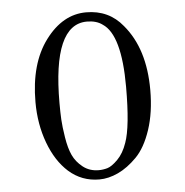

<svg xmlns="http://www.w3.org/2000/svg" viewBox="-50 -706 739 765"><g transform="rotate(-5 320.0 -324.0)"><path d="M322 -621Q185 -621 185 -307Q185 -269 186.5 -241Q188 -213 195 -169Q202 -125 215 -97Q228 -69 254.5 -48Q281 -27 318 -27Q335 -27 352.5 -32Q370 -37 394 -61Q418 -85 432 -126Q455 -189 455 -349Q455 -557 384 -603Q360 -621 322 -621ZM317 10Q247 10 195 -36Q146 -80 118 -155.5Q90 -231 90 -319Q90 -473 159 -565.5Q228 -658 322 -658Q413 -658 468 -590Q550 -493 550 -328Q550 -238 527 -169Q504 -100 467.5 -63Q431 -26 392.5 -8Q354 10 317 10Z"/></g></svg>

Font: Linux Libertine Mono O
Style: Mono
Weight: 400
Designer: Philipp H. Poll
Foundry: Philipp H. Poll
Version: Version 5.1.7